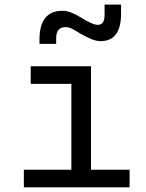

<svg xmlns="http://www.w3.org/2000/svg" viewBox="-20 -801 626 821"><path d="M82 0H534.2V-75.2H369.1V-517.6H111.3V-442.4H285.2V-75.2H82ZM148.9 -613.3H220.2V-637.7C220.2 -669.9 234.4 -685.1 261.2 -685.1C282.2 -685.1 304.2 -668.5 326.2 -655.8C360.4 -636.2 388.7 -625 409.7 -625C468.3 -625 497.6 -664.1 497.6 -742.2V-781.2H427.2V-737.3C427.2 -708.5 417.5 -694.8 397.9 -694.8C381.3 -694.8 357.4 -707 324.2 -727.1C297.9 -742.2 274.9 -754.9 247.6 -754.9C182.1 -754.9 148.9 -714.4 148.9 -632.8Z"/></svg>

Font: Cascadia Code SemiLight
Style: Regular
Weight: 350
Monospace: yes
Designer: Aaron Bell
Foundry: Saja Typeworks
Version: Version 2404.023